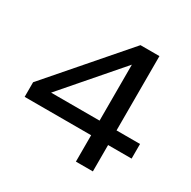

<svg xmlns="http://www.w3.org/2000/svg" viewBox="-146 -777 929 933"><g transform="rotate(30 318.0 -310.5)"><path d="M622.1 -216.8V-134.8H490.2V13.2H395V-134.8H22V-216.8L383.8 -633.8H490.2V-216.8ZM123 -216.8H395V-530.8Z"/></g></svg>

Font: BioRhyme
Style: Regular
Weight: 400
Designer: Aoife Mooney
Foundry: Aoife Mooney Type
Version: Version 1.500;PS 001.500;hotconv 1.0.88;makeotf.lib2.5.64775